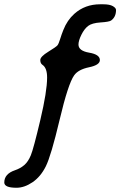

<svg xmlns="http://www.w3.org/2000/svg" viewBox="-48 -718 567 906"><path d="M322.3 -507.8Q322.3 -478 372.8 -469.5Q423.3 -460.9 423.3 -434.6Q423.3 -411.1 372.3 -400.6Q321.3 -390.1 301.8 -362.3Q273.4 -322.3 233.2 -152.3Q192.9 17.6 168.2 66.9Q143.6 116.2 105.2 142.1Q66.9 168 29.8 168Q-27.8 168 -27.8 143.1Q-27.8 102.5 22.5 85.4Q48.3 76.7 66.7 60.8Q85 44.9 97.4 14.9Q109.9 -15.1 142.1 -151.1Q174.3 -287.1 174.3 -352.1Q174.3 -397.5 152.3 -412.1Q142.1 -418.9 142.1 -434.8Q142.1 -450.7 179.9 -473.9Q217.8 -497.1 223.4 -504.4Q229 -511.7 235.8 -533.9Q242.7 -556.2 251 -576.7Q269 -622.6 302.7 -652.8Q353 -697.8 424.8 -697.8H438Q469.7 -697.8 484.6 -689Q499.5 -680.2 499.5 -670.9Q499.5 -637.7 476.1 -621.1Q466.8 -614.7 426.3 -612.1Q385.7 -609.4 367.7 -595.5Q349.6 -581.5 335.9 -553.7Q322.3 -525.9 322.3 -507.8Z"/></svg>

Font: Averia Sans Libre
Style: Italic
Weight: 400
Italic angle: -7.90001°
Version: Version 1.002